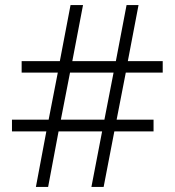

<svg xmlns="http://www.w3.org/2000/svg" viewBox="-20 -734 686 754"><path d="M474 -449H619V-494H482L524 -714H477L435 -494H264L306 -714H257L215 -494H65V-449H207L171 -264H27V-218H162L121 0H169L210 -218H381L339 0H387L429 -218H583V-264H438ZM219 -264 255 -449H426L390 -264Z"/></svg>

Font: Noto Sans Khmer UI Light
Style: Regular
Weight: 300
Designer: Danh Hong and the Monotype Design Team
Foundry: Monotype Imaging Inc.
Version: Version 2.002